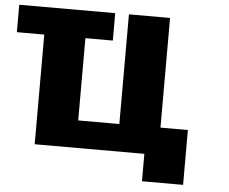

<svg xmlns="http://www.w3.org/2000/svg" viewBox="-53 -686 1042 872"><g transform="rotate(5 468.5 -250.0)"><path d="M625 125H812.5V-125H687.5V-625H500V-125H312.5V-500H437.5V-625H0V-500H125V0H625Z"/></g></svg>

Font: Faithful 32x
Style: Semibold
Weight: 400
Foundry: Faithful Resource Pack
Version: Version 1.0; January 27, 2023